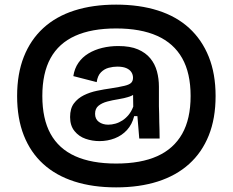

<svg xmlns="http://www.w3.org/2000/svg" viewBox="-20 -688 1006 830"><path d="M482 122Q381 122 301.5 96.5Q222 71 167 21Q112 -29 83 -102.5Q54 -176 54 -273Q54 -369 83 -442.5Q112 -516 167 -566.5Q222 -617 301.5 -642.5Q381 -668 482 -668Q583 -668 663 -642.5Q743 -617 798 -566.5Q853 -516 882.5 -442.5Q912 -369 912 -273Q912 -176 882.5 -102.5Q853 -29 797.5 21Q742 71 662.5 96.5Q583 122 482 122ZM482 19Q589 19 660 -13Q731 -45 767.5 -109.5Q804 -174 804 -273Q804 -372 767.5 -436.5Q731 -501 659.5 -533Q588 -565 482 -565Q376 -565 305 -533Q234 -501 198.5 -436.5Q163 -372 163 -273Q163 -174 198.5 -109.5Q234 -45 305 -13Q376 19 482 19ZM448 -149Q463 -149 479 -153.5Q495 -158 509.5 -167.5Q524 -177 536 -191.5Q548 -206 556 -227L555 -297L572 -292Q560 -277 538.5 -270Q517 -263 491.5 -259Q466 -255 443.5 -249Q421 -243 406 -231Q391 -219 391 -196Q391 -173 407.5 -161Q424 -149 448 -149ZM410 -78Q379 -78 350 -88Q321 -98 302 -121.5Q283 -145 283 -182Q283 -219 299.5 -241Q316 -263 342 -276Q368 -289 399 -295.5Q430 -302 459 -306Q497 -312 518 -317Q539 -322 547 -330Q555 -338 555 -352Q555 -365 548 -376Q541 -387 526 -393.5Q511 -400 487 -400Q469 -400 450 -395Q431 -390 416.5 -375.5Q402 -361 398 -333L297 -359Q302 -392 319 -416.5Q336 -441 362.5 -457Q389 -473 422 -481Q455 -489 491 -489Q543 -489 576.5 -474.5Q610 -460 630 -435.5Q650 -411 658.5 -379.5Q667 -348 667 -313V-229Q668 -212 668 -195Q668 -178 668.5 -161Q669 -144 669.5 -126.5Q670 -109 670 -89H582Q580 -114 578 -138Q576 -162 574 -186H560Q551 -150 529 -126Q507 -102 476 -90Q445 -78 410 -78Z"/></svg>

Font: Bricolage Grotesque 18pt SemiBold
Style: Regular
Weight: 600
Version: Version 1.001;gftools[0.9.33.dev8+g029e19f]